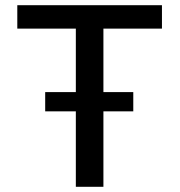

<svg xmlns="http://www.w3.org/2000/svg" viewBox="-20 -718 690 738"><path d="M271.5 0V-608H46.5V-698H602.5V-608H377.5V0ZM153.7 -290V-364H492.3V-290Z"/></svg>

Font: Azeret Mono Thin
Style: Regular
Weight: 100
Designer: Martin Vácha
Foundry: Displaay
Version: Version 1.002